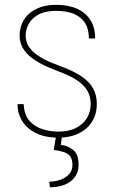

<svg xmlns="http://www.w3.org/2000/svg" viewBox="-20 -558 482 792"><path d="M354 -129.4Q354 -156.2 342.8 -179.4Q331.5 -202.6 302.5 -223.6Q273.4 -244.6 218.8 -264.6Q179.2 -279.3 149.7 -294.9Q120.1 -310.5 100.3 -328.1Q80.6 -345.7 70.8 -366.2Q61 -386.7 61 -411.1Q61 -439 71.3 -462.2Q81.5 -485.4 101.1 -502.4Q120.6 -519.5 148.4 -528.8Q176.3 -538.1 211.4 -538.1Q261.7 -538.1 297.6 -522Q333.5 -505.9 353 -475.1Q372.6 -444.3 372.6 -399.4H346.7Q346.7 -437.5 331.1 -462.6Q315.4 -487.8 285.4 -500.5Q255.4 -513.2 211.4 -513.2Q167 -513.2 139.4 -498.3Q111.8 -483.4 98.9 -460.4Q85.9 -437.5 85.9 -412.6Q85.9 -393.6 93 -377Q100.1 -360.4 116.2 -345Q132.3 -329.6 159.7 -314.9Q187 -300.3 227.5 -285.6Q282.7 -265.6 316.2 -242.9Q349.6 -220.2 364.5 -192.4Q379.4 -164.6 379.4 -128.9Q379.4 -98.1 368.4 -72.8Q357.4 -47.4 336.7 -28.8Q315.9 -10.3 286.6 -0.2Q257.3 9.8 221.2 9.8Q166.5 9.8 128.7 -8.8Q90.8 -27.3 71.5 -58.8Q52.2 -90.3 52.2 -128.4H77.6Q80.1 -83 102.3 -58.6Q124.5 -34.2 156.7 -24.7Q189 -15.1 221.2 -15.1Q263.2 -15.1 292.7 -29.8Q322.3 -44.4 338.1 -70.3Q354 -96.2 354 -129.4ZM211.4 2H235.8L231 39.6Q258.8 42.5 281.5 60.1Q304.2 77.6 304.2 121.6Q304.2 142.6 296.1 159.7Q288.1 176.8 272.7 189Q257.3 201.2 235.4 207.8Q213.4 214.4 185.5 214.4L183.6 191.4Q205.6 191.4 227.5 184.1Q249.5 176.8 264.2 161.4Q278.8 146 278.8 122.1Q278.8 100.1 270.3 87.9Q261.7 75.7 244.6 69.8Q227.5 64 201.7 60.5Z"/></svg>

Font: Roboto Condensed Thin
Style: Regular
Weight: 250
Width: 3
Designer: Christian Robertson
Foundry: Google
Version: Version 3.009; 2024